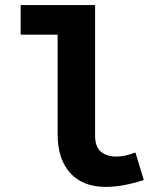

<svg xmlns="http://www.w3.org/2000/svg" viewBox="-20 -721 640 753"><path d="M395 12Q304 12 255 -43Q206 -98 206 -194V-585H61V-701H353V-188Q353 -145 376 -126Q399 -107 434 -107Q471 -107 511 -123L544 -15Q461 12 395 12Z"/></svg>

Font: TypoPRO Source Code Pro
Style: Bold
Weight: 700
Monospace: yes
Designer: Paul D. Hunt, Teo Tuominen
Foundry: Adobe Systems Incorporated
Version: Version 2.010;PS 1.0;hotconv 1.0.84;makeotf.lib2.5.63406